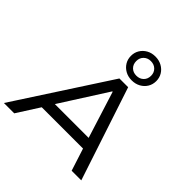

<svg xmlns="http://www.w3.org/2000/svg" viewBox="-257 -1182 1367 1367"><g transform="rotate(45 426.0 -498.5)"><path d="M-2 0 456 -705H544L777 0H680L615 -202L659 -169H175L231 -202L102 0ZM485 -604 246 -229 220 -251H640L607 -229L489 -604ZM527 -757Q490 -757 461.5 -773Q433 -789 416.5 -816Q400 -843 400 -877Q400 -911 416.5 -938Q433 -965 461.5 -981Q490 -997 527 -997Q564 -997 593 -981Q622 -965 638.5 -938Q655 -911 655 -877Q655 -843 638.5 -816Q622 -789 593 -773Q564 -757 527 -757ZM527 -804Q560 -804 581 -824.5Q602 -845 602 -878Q602 -910 581 -930.5Q560 -951 527 -951Q495 -951 474 -930.5Q453 -910 453 -878Q453 -845 473.5 -824.5Q494 -804 527 -804Z"/></g></svg>

Font: Nunito Sans 7pt SemiExpanded
Style: Italic
Weight: 400
Width: 6
Italic angle: -9°
Designer: Vernon Adams
Foundry: Vernon Adams
Version: Version 3.101;gftools[0.9.27]